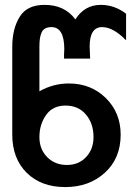

<svg xmlns="http://www.w3.org/2000/svg" viewBox="-20 -760 532 780"><path d="M245.1 0Q147 0 88.4 -58.1Q29.8 -116.2 29.8 -213.9V-569.8Q29.8 -643.1 60.1 -691.9Q89.8 -740.2 161.1 -740.2Q242.7 -740.2 286.1 -681.2Q323.7 -740.2 389.2 -740.2Q445.8 -740.2 492.2 -704.1V-596.2Q439.9 -649.9 395 -649.9Q344.2 -649.9 344.2 -570.8Q344.2 -565.9 345.2 -546.1Q346.2 -526.4 346.2 -522H240.2V-539.1Q240.2 -543.9 240.7 -551Q241.2 -558.1 241.2 -560.1Q241.2 -649.9 189 -649.9Q173.3 -649.9 163.1 -644Q152.8 -638.2 148.2 -626.2Q143.6 -614.3 141.8 -601.6Q140.1 -588.9 140.1 -569.8V-389.2Q196.3 -420.9 259.8 -420.9Q349.6 -420.9 409.9 -361.6Q470.2 -302.2 470.2 -212.9Q470.2 -116.7 405.8 -58.1Q341.8 0 245.1 0ZM252 -89.8Q299.8 -89.8 329.8 -122.1Q359.9 -154.3 359.9 -203.1Q359.9 -258.3 329.1 -294.7Q298.3 -331.1 246.1 -331.1Q194.8 -331.1 168 -293.9Q140.1 -255.4 140.1 -203.1Q140.1 -153.8 171.6 -121.8Q203.1 -89.8 252 -89.8Z"/></svg>

Font: Miedinger*
Style: Bold
Weight: 700
Version: Version 001.000